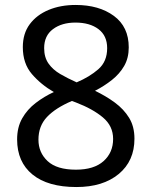

<svg xmlns="http://www.w3.org/2000/svg" viewBox="-20 -744 612 774"><path d="M285 -724Q379 -724 439 -680Q499 -636 499 -553Q499 -510 480.5 -478Q462 -446 431 -421.5Q400 -397 363 -378Q407 -357 443 -330.5Q479 -304 500.5 -269Q522 -234 522 -185Q522 -95 458.5 -42.5Q395 10 288 10Q173 10 111 -40.5Q49 -91 49 -182Q49 -231 69.5 -267Q90 -303 124 -329Q158 -355 197 -373Q145 -403 108.5 -445.5Q72 -488 72 -554Q72 -609 100 -646.5Q128 -684 176 -704Q224 -724 285 -724ZM284 -653Q229 -653 193.5 -626.5Q158 -600 158 -550Q158 -513 175.5 -488Q193 -463 223 -445.5Q253 -428 289 -412Q341 -434 376.5 -465Q412 -496 412 -550Q412 -600 377 -626.5Q342 -653 284 -653ZM135 -181Q135 -129 172 -94.5Q209 -60 286 -60Q359 -60 397.5 -94.5Q436 -129 436 -184Q436 -236 395 -270.5Q354 -305 286 -331L270 -337Q204 -309 169.5 -272.5Q135 -236 135 -181Z"/></svg>

Font: Noto Sans Chorasmian
Style: Regular
Weight: 400
Designer: Federico Parra Barrios
Foundry: Google LLC
Version: Version 1.004; ttfautohint (v1.8.4.7-5d5b)